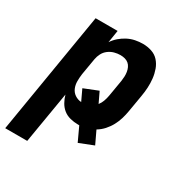

<svg xmlns="http://www.w3.org/2000/svg" viewBox="-185 -659 957 1005"><g transform="rotate(30 293.5 -156.5)"><path d="M-13 215 109 -520H242L230 -445Q243 -465 261.5 -481Q280 -497 301.5 -508Q323 -519 346 -523.5Q369 -528 391 -528Q419 -528 444.5 -519.5Q470 -511 487 -492Q504 -473 513 -448Q522 -423 525 -396Q528 -369 526.5 -341.5Q525 -314 520 -286L503 -186Q499 -162 492 -138.5Q485 -115 473 -92.5Q461 -70 443.5 -50.5Q426 -31 404 -18L440 58L354 92L315 8Q313 8 311 8Q309 8 307 8Q283 8 259.5 2Q236 -4 218.5 -18Q201 -32 189.5 -52.5Q178 -73 172 -95L120 215ZM263 -102 232 -168 317 -202 347 -139Q358 -153 364 -170Q370 -187 373 -204L390 -304Q392 -318 392.5 -331.5Q393 -345 391 -358Q389 -371 383.5 -383Q378 -395 368.5 -403Q359 -411 346 -414.5Q333 -418 319 -418Q301 -418 282.5 -413Q264 -408 248 -396Q232 -384 223 -366.5Q214 -349 211 -331L194 -231Q191 -209 191 -187Q191 -165 199 -146Q207 -127 224 -115.5Q241 -104 263 -102Z"/></g></svg>

Font: Iosevka SS04 XBd Ex Obl
Style: Regular
Weight: 800
Width: 7
Italic angle: -9°
Monospace: yes
Designer: Belleve Invis
Foundry: Belleve Invis
Version: Version 19.0.0; ttfautohint (v1.8.4)